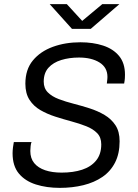

<svg xmlns="http://www.w3.org/2000/svg" viewBox="-20 -901 671 931"><path d="M270 10Q206 10 154 -6.5Q102 -23 71.5 -59.5Q41 -96 41 -158Q41 -170 43 -187Q45 -204 47 -212H133Q130 -207 128.5 -192.5Q127 -178 127 -169Q127 -133 146 -110Q165 -87 199 -75.5Q233 -64 279 -64Q335 -64 378 -78Q421 -92 446 -122.5Q471 -153 471 -201Q471 -235 451 -255.5Q431 -276 398 -289Q365 -302 326 -312.5Q287 -323 248 -335.5Q209 -348 176 -367Q143 -386 123 -417Q103 -448 103 -495Q103 -564 139.5 -608Q176 -652 236.5 -674Q297 -696 370 -696Q431 -696 480 -680Q529 -664 557.5 -629.5Q586 -595 586 -539Q586 -532 585.5 -522Q585 -512 582 -496H498Q500 -512 500.5 -518Q501 -524 501 -528Q501 -574 462.5 -598Q424 -622 363 -622Q316 -622 277 -610Q238 -598 215 -572.5Q192 -547 192 -505Q192 -473 212 -453Q232 -433 265 -420.5Q298 -408 337 -398Q376 -388 415 -375.5Q454 -363 487 -343.5Q520 -324 540 -293.5Q560 -263 560 -216Q560 -156 538 -113Q516 -70 476.5 -43Q437 -16 384 -3Q331 10 270 10ZM329 -761 221 -881H304L392 -785H361L476 -881H559L420 -761Z"/></svg>

Font: Chivo Medium Light
Style: Italic
Weight: 300
Italic angle: -8.05°
Version: Version 2.002